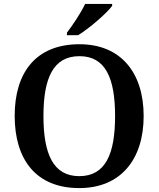

<svg xmlns="http://www.w3.org/2000/svg" viewBox="-20 -951 810 981"><path d="M322 -784V-771H379C438 -807 528 -886 553 -921V-931H415C394 -886 351 -822 322 -784ZM385 10C597 10 714 -137 714 -358C714 -580 597 -725 386 -725C163 -725 55 -580 55 -359C55 -137 163 10 385 10ZM385 -51C252 -51 202 -164 202 -358C202 -552 252 -664 386 -664C519 -664 568 -552 568 -358C568 -164 519 -51 385 -51Z"/></svg>

Font: Noto Serif Tamil SemiBold
Style: Regular
Weight: 600
Designer: Indian Type Foundry, Tom Grace, and the Monotype Design Team
Foundry: Monotype Imaging Inc.
Version: Version 2.004